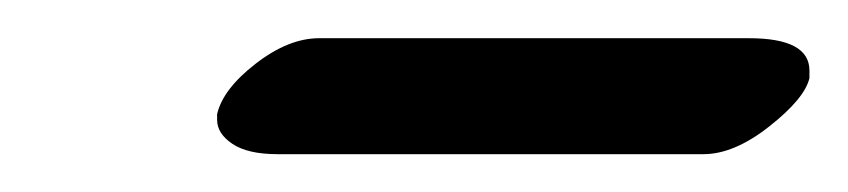

<svg xmlns="http://www.w3.org/2000/svg" viewBox="-20 -314 446 101"><path d="M350.1 -232.9H126Q110.4 -232.9 102.3 -238.3Q94.2 -243.7 94.2 -251V-253.9Q97.2 -267.1 114.5 -280.5Q131.8 -293.9 147.9 -293.9H374Q405.8 -293.9 405.8 -276.9V-272.9Q403.3 -262.2 384.8 -247.6Q366.2 -232.9 350.1 -232.9Z"/></svg>

Font: Linux Libertine
Style: Bold Italic
Weight: 700
Italic angle: -11.5°
Designer: Philipp H. Poll
Foundry: Philipp H. Poll
Version: Version 4.0.5